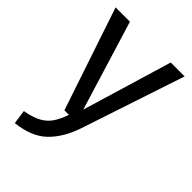

<svg xmlns="http://www.w3.org/2000/svg" viewBox="-218 -621 928 928"><g transform="rotate(45 246.0 -157.0)"><path d="M306 3Q275 95 219.5 148.5Q164 202 61 213L51 141Q103 132 134 115Q165 98 183.5 71.5Q202 45 218 0H187L10 -527H108L249 -67L387 -527H482Z"/></g></svg>

Font: Wolseley Sans
Style: Regular
Weight: 400
Designer: Carrois Corporate & Edenspiekermann AG
Foundry: Carrois Corporate GbR & Edenspiekermann AG
Version: Version 4.202